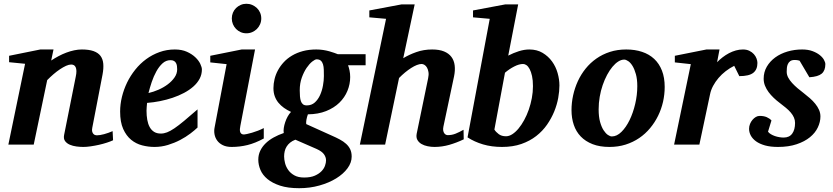

<svg xmlns="http://www.w3.org/2000/svg" viewBox="-20 -760 4378 1009"><path d="M574.2 -22.9Q561 -16.6 541.5 -10.3Q522 -3.9 500.2 1Q478.5 5.9 456.8 9Q435.1 12.2 418 12.2Q401.4 12.2 382.1 9.8Q362.8 7.3 346.9 0.5Q331.1 -6.3 322 -18.6Q313 -30.8 316.9 -50.8L377.9 -356Q381.8 -374 381.6 -386.5Q381.3 -398.9 377.7 -406.7Q374 -414.6 367.9 -417.7Q361.8 -420.9 354 -420.9Q342.3 -420.9 327.1 -414.1Q312 -407.2 295.2 -396Q278.3 -384.8 261 -369.9Q243.7 -355 228 -338.9L157.2 0H23.9L111.8 -424.8L27.8 -433.1V-466.8L191.9 -500H261.2L249 -441.9Q267.1 -454.1 287.4 -464.8Q307.6 -475.6 328.4 -483.4Q349.1 -491.2 369.9 -495.6Q390.6 -500 410.2 -500Q447.3 -500 471.4 -491.5Q495.6 -482.9 508.1 -466.3Q520.5 -449.7 522.7 -425.3Q524.9 -400.9 519 -369.1L464.8 -87.9Q462.4 -75.7 464.6 -68.1Q466.8 -60.5 470.9 -56.2Q475.1 -51.8 480 -50.3Q484.9 -48.8 488.8 -48.8Q504.4 -48.8 526.9 -54.9Q549.3 -61 571.8 -70.8Z M911.1 -396Q911.1 -404.8 909.9 -413.3Q908.7 -421.9 905 -428.7Q901.4 -435.5 894.3 -439.7Q887.2 -443.8 876 -443.8Q852.5 -443.8 834.2 -427.2Q815.9 -410.6 801.8 -385Q787.6 -359.4 777.3 -328.9Q767.1 -298.3 760.3 -271Q786.1 -276.9 813 -288.6Q839.8 -300.3 861.6 -316.7Q883.3 -333 897.2 -353Q911.1 -373 911.1 -396ZM1041 -395Q1041 -368.7 1029.1 -346.2Q1017.1 -323.7 996.1 -305.2Q975.1 -286.6 947 -271.7Q918.9 -256.8 887 -246.1Q855 -235.4 820.6 -228.5Q786.1 -221.7 752.9 -219.2Q752 -210 751 -198.2Q750 -186.5 750 -178.2Q750 -152.3 753.9 -130.4Q757.8 -108.4 766.6 -92.3Q775.4 -76.2 789.8 -67.1Q804.2 -58.1 825.2 -58.1Q841.3 -58.1 857.9 -64.5Q874.5 -70.8 896.5 -85.7Q918.5 -100.6 947.8 -125Q977.1 -149.4 1018.1 -185.1V-89.8Q1003.4 -75.7 980 -57.9Q956.5 -40 926.8 -24.4Q897 -8.8 862.8 1.7Q828.6 12.2 792 12.2Q759.3 12.2 727.1 3.9Q694.8 -4.4 669.2 -25.4Q643.6 -46.4 627.4 -82.3Q611.3 -118.2 611.3 -173.8Q611.3 -211.9 620.8 -251Q630.4 -290 647.9 -326.2Q665.5 -362.3 690.9 -394Q716.3 -425.8 748.3 -449.2Q780.3 -472.7 818.4 -486.3Q856.4 -500 898.9 -500Q935.5 -500 962.4 -487.8Q989.3 -475.6 1006.8 -458.7Q1024.4 -441.9 1032.7 -424.1Q1041 -406.2 1041 -395Z M1366.2 -32.2Q1321.3 -7.8 1280.8 2.2Q1240.2 12.2 1197.3 12.2Q1169.9 12.2 1151.1 2.9Q1132.3 -6.3 1121.6 -21Q1110.8 -35.6 1107.4 -54Q1104 -72.3 1107.9 -90.8L1170.9 -422.9L1085 -432.1V-466.8L1250 -500H1320.3L1243.2 -99.1Q1241.2 -90.3 1240.7 -82Q1240.2 -73.7 1241.9 -67.4Q1243.7 -61 1248.5 -57.1Q1253.4 -53.2 1262.2 -53.2Q1266.1 -53.2 1277.6 -55.7Q1289.1 -58.1 1304.2 -62.5Q1319.3 -66.9 1335.7 -73.2Q1352.1 -79.6 1366.2 -86.9ZM1353 -663.1Q1353 -647 1346.9 -632.8Q1340.8 -618.7 1330.1 -607.9Q1319.3 -597.2 1305.2 -591.1Q1291 -585 1274.9 -585Q1258.8 -585 1244.9 -591.1Q1231 -597.2 1220.5 -607.9Q1210 -618.7 1204.1 -632.8Q1198.2 -647 1198.2 -663.1Q1198.2 -679.2 1204.1 -693.4Q1210 -707.5 1220.5 -717.8Q1231 -728 1244.9 -734.1Q1258.8 -740.2 1274.9 -740.2Q1291 -740.2 1305.2 -734.1Q1319.3 -728 1330.1 -717.8Q1340.8 -707.5 1346.9 -693.4Q1353 -679.2 1353 -663.1Z M1693.4 83Q1693.4 65.9 1682.6 50.8Q1671.9 35.6 1644 22.9L1532.2 -25.9Q1515.6 -19.5 1504.4 -10.3Q1493.2 -1 1486.1 10.5Q1479 22 1476.1 35.2Q1473.1 48.3 1473.1 62Q1473.1 78.1 1478 97.4Q1482.9 116.7 1494.9 133.5Q1506.8 150.4 1527.1 161.6Q1547.4 172.9 1578.1 172.9Q1612.3 172.9 1634.5 163.1Q1656.7 153.3 1669.9 139.4Q1683.1 125.5 1688.2 110.1Q1693.4 94.7 1693.4 83ZM1682.1 -359.9Q1682.1 -377.4 1681.6 -393.6Q1681.2 -409.7 1677.5 -421.9Q1673.8 -434.1 1666 -441.2Q1658.2 -448.2 1644 -448.2Q1635.7 -448.2 1620.8 -436.5Q1606 -424.8 1591.3 -403.3Q1576.7 -381.8 1565.9 -351.8Q1555.2 -321.8 1555.2 -285.2Q1555.2 -267.6 1556.4 -253.2Q1557.6 -238.8 1561.3 -228.3Q1564.9 -217.8 1572.3 -211.9Q1579.6 -206.1 1592.3 -206.1Q1617.2 -206.1 1634.3 -221.4Q1651.4 -236.8 1661.9 -260Q1672.4 -283.2 1677.2 -310.1Q1682.1 -336.9 1682.1 -359.9ZM1809.1 -417Q1813.5 -405.8 1816.9 -389.4Q1820.3 -373 1820.3 -355Q1820.3 -317.9 1805.9 -282.7Q1791.5 -247.6 1763.4 -220.2Q1735.4 -192.9 1693.8 -176.3Q1652.3 -159.7 1598.1 -159.2Q1592.8 -145 1590.3 -130.6Q1587.9 -116.2 1589.4 -107.9L1722.2 -47.9Q1746.1 -37.6 1765.6 -27.1Q1785.2 -16.6 1799.1 -3.9Q1813 8.8 1820.6 24.9Q1828.1 41 1828.1 63Q1828.1 94.7 1806.2 124.5Q1784.2 154.3 1746.6 177.5Q1709 200.7 1658.9 214.8Q1608.9 229 1552.2 229Q1492.7 229 1451.9 215.6Q1411.1 202.1 1385.5 180.9Q1359.9 159.7 1348.6 132.8Q1337.4 106 1337.4 79.1Q1337.4 53.7 1347.7 32.2Q1357.9 10.7 1376 -6.8Q1394 -24.4 1418.5 -37.8Q1442.9 -51.3 1471.2 -61Q1469.2 -72.8 1471.4 -87.6Q1473.6 -102.5 1478.8 -117.9Q1483.9 -133.3 1491.7 -147.5Q1499.5 -161.6 1509.3 -171.9Q1489.3 -181.2 1472.4 -193.1Q1455.6 -205.1 1443.1 -220.2Q1430.7 -235.4 1423.8 -254.4Q1417 -273.4 1417 -296.9Q1417 -320.3 1422.9 -344.5Q1428.7 -368.7 1440.9 -391.1Q1453.1 -413.6 1471.4 -433.3Q1489.7 -453.1 1514.9 -468Q1540 -482.9 1571.8 -491.5Q1603.5 -500 1642.1 -500Q1661.1 -500 1678.5 -497.3Q1695.8 -494.6 1710.4 -490.5Q1725.1 -486.3 1736.6 -482.2Q1748 -478 1755.4 -475.1H1901.4V-417Z M2417 -27.8Q2379.4 -9.8 2341.1 1.2Q2302.7 12.2 2263.2 12.2Q2245.6 12.2 2227.3 8.5Q2209 4.9 2194.8 -3.4Q2180.7 -11.7 2173.3 -25.1Q2166 -38.6 2169.9 -58.1L2230 -349.1Q2233.9 -367.2 2231.7 -381.1Q2229.5 -395 2224.1 -404.5Q2218.8 -414.1 2210.9 -418.9Q2203.1 -423.8 2195.8 -423.8Q2184.6 -423.8 2170.4 -418.2Q2156.2 -412.6 2140.6 -402.6Q2125 -392.6 2108.6 -379.2Q2092.3 -365.7 2077.1 -350.1L2003.9 0H1871.1L2008.8 -661.1L1920.9 -668.9V-705.1L2089.8 -736.8H2159.2L2099.1 -454.1Q2129.4 -472.7 2168 -486.3Q2206.5 -500 2251 -500Q2288.6 -500 2313.5 -489.7Q2338.4 -479.5 2352.3 -460.9Q2366.2 -442.4 2369.4 -416.3Q2372.6 -390.1 2366.2 -358.9L2310.1 -94.2Q2307.6 -81.5 2309.3 -73.2Q2311 -64.9 2314.9 -59.6Q2318.8 -54.2 2323.7 -52Q2328.6 -49.8 2333 -49.8Q2355 -49.8 2374.3 -57.6Q2393.6 -65.4 2416 -78.1Z M2780.8 -307.1Q2780.8 -338.4 2775.9 -360.6Q2771 -382.8 2763.4 -397Q2755.9 -411.1 2746.8 -417.5Q2737.8 -423.8 2729 -423.8Q2708 -423.8 2682.4 -410.6Q2656.7 -397.5 2633.8 -377.9L2578.1 -79.1Q2585.9 -66.4 2600.8 -55.2Q2615.7 -43.9 2639.2 -43.9Q2655.8 -43.9 2672.6 -54.9Q2689.5 -65.9 2705.1 -84.7Q2720.7 -103.5 2734.6 -128.9Q2748.5 -154.3 2758.8 -183.6Q2769 -212.9 2774.9 -244.4Q2780.8 -275.9 2780.8 -307.1ZM2919.9 -311Q2919.9 -281.2 2913.6 -245.6Q2907.2 -210 2892.6 -174.1Q2877.9 -138.2 2854.7 -104.7Q2831.5 -71.3 2798.1 -45.2Q2764.6 -19 2720 -3.4Q2675.3 12.2 2618.2 12.2Q2563.5 12.2 2518.3 -1.2Q2473.1 -14.6 2437 -38.1L2553.7 -661.1L2465.8 -668.9V-705.1L2634.8 -736.8H2703.1L2650.9 -467.8Q2678.2 -481.9 2706.8 -491Q2735.4 -500 2761.7 -500Q2801.8 -500 2831.5 -482.2Q2861.3 -464.4 2881.1 -437Q2900.9 -409.7 2910.4 -376Q2919.9 -342.3 2919.9 -311Z M3329.1 -307.1Q3329.1 -343.8 3321.8 -370.1Q3314.5 -396.5 3304 -413.6Q3293.5 -430.7 3281.5 -438.7Q3269.5 -446.8 3260.3 -446.8Q3245.1 -446.8 3229.2 -436.8Q3213.4 -426.8 3198.5 -408.9Q3183.6 -391.1 3170.4 -366.5Q3157.2 -341.8 3147.2 -312.7Q3137.2 -283.7 3131.6 -251.2Q3126 -218.8 3126 -185.1Q3126 -146.5 3133.5 -119.4Q3141.1 -92.3 3152.1 -75.4Q3163.1 -58.6 3174.8 -50.8Q3186.5 -43 3195.3 -43Q3221.7 -43 3245.8 -66.9Q3270 -90.8 3288.6 -128.9Q3307.1 -167 3318.1 -213.9Q3329.1 -260.7 3329.1 -307.1ZM3473.1 -303.2Q3473.1 -263.7 3464.4 -225.1Q3455.6 -186.5 3438.5 -151.6Q3421.4 -116.7 3396.5 -86.7Q3371.6 -56.6 3339.4 -34.7Q3307.1 -12.7 3267.8 -0.2Q3228.5 12.2 3183.1 12.2Q3131.8 12.2 3094.2 -2.4Q3056.6 -17.1 3032 -42.7Q3007.3 -68.4 2995.4 -103.8Q2983.4 -139.2 2983.4 -181.2Q2983.4 -220.2 2991.9 -259Q3000.5 -297.9 3016.8 -333.5Q3033.2 -369.1 3057.6 -399.4Q3082 -429.7 3114 -452.1Q3146 -474.6 3185.3 -487.3Q3224.6 -500 3271 -500Q3316.9 -500 3354.2 -487.5Q3391.6 -475.1 3418 -450.4Q3444.3 -425.8 3458.7 -388.9Q3473.1 -352.1 3473.1 -303.2Z M3960.4 -429.2Q3960.4 -394.5 3938.5 -377.2Q3916.5 -359.9 3865.2 -359.9L3838.4 -414.1Q3814.9 -402.3 3793.7 -386Q3772.5 -369.6 3755.9 -350.1Q3739.3 -330.6 3727.5 -308.6Q3715.8 -286.6 3711.4 -264.2L3655.3 0H3522.5L3610.4 -422.9L3526.4 -432.1V-466.8L3692.4 -500H3761.2L3748.5 -433.1Q3761.7 -446.8 3777.6 -459Q3793.5 -471.2 3811 -480.5Q3828.6 -489.7 3847.2 -494.9Q3865.7 -500 3884.3 -500Q3903.8 -500 3918.2 -492.9Q3932.6 -485.8 3941.9 -475.3Q3951.2 -464.8 3955.8 -452.4Q3960.4 -439.9 3960.4 -429.2Z M4317.4 -422.9Q4317.4 -389.2 4298.3 -373Q4279.3 -356.9 4233.4 -354L4182.1 -440.9Q4178.7 -441.9 4174.8 -442.9Q4171.4 -443.8 4166.5 -444.3Q4161.6 -444.8 4156.2 -444.8Q4141.1 -444.8 4132.8 -438.7Q4124.5 -432.6 4120.4 -423.3Q4116.2 -414.1 4115.2 -403.1Q4114.3 -392.1 4114.3 -382.8Q4114.3 -367.2 4122.1 -352.5Q4129.9 -337.9 4142.6 -324Q4155.3 -310.1 4171.1 -296.6Q4187 -283.2 4203.1 -271Q4220.2 -257.8 4236.1 -243.9Q4252 -230 4264.4 -214.6Q4276.9 -199.2 4284.2 -182.6Q4291.5 -166 4291.5 -147.9Q4291.5 -119.1 4277.8 -90.3Q4264.2 -61.5 4236.3 -38.8Q4208.5 -16.1 4166.5 -2Q4124.5 12.2 4068.4 12.2Q4028.8 12.2 4000.2 4.2Q3971.7 -3.9 3953.1 -17.3Q3934.6 -30.8 3925.5 -47.9Q3916.5 -64.9 3916.5 -83Q3916.5 -96.2 3921.4 -108.4Q3926.3 -120.6 3934.3 -130.1Q3942.4 -139.6 3952.1 -145.3Q3961.9 -150.9 3972.2 -150.9Q3994.1 -150.9 4009.3 -144.3Q4024.4 -137.7 4034.2 -127L4016.1 -67.9Q4021.5 -60.5 4031.2 -54.7Q4041 -48.8 4052.5 -44.9Q4064 -41 4075.9 -39.1Q4087.9 -37.1 4098.1 -37.1Q4128.4 -37.1 4143.3 -57.9Q4158.2 -78.6 4158.2 -113.8Q4158.2 -128.9 4152.3 -142.3Q4146.5 -155.8 4135.7 -168.5Q4125 -181.2 4109.9 -193.6Q4094.7 -206.1 4076.2 -220.2Q4060.5 -231.9 4045.7 -246.1Q4030.8 -260.3 4019 -276.1Q4007.3 -292 4000.2 -309.6Q3993.2 -327.1 3993.2 -346.2Q3993.2 -381.3 4009.8 -409.7Q4026.4 -438 4054.2 -458.3Q4082 -478.5 4118.7 -489.3Q4155.3 -500 4195.3 -500Q4226.6 -500 4249.5 -491.5Q4272.5 -482.9 4287.6 -470.9Q4302.7 -459 4310.1 -445.6Q4317.4 -432.1 4317.4 -422.9Z"/></svg>

Font: Charis SIL Viet
Style: Bold Italic
Weight: 700
Italic angle: -11°
Foundry: SIL International
Version: Version 5.000